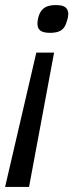

<svg xmlns="http://www.w3.org/2000/svg" viewBox="-30 -547 316 760"><path d="M113.8 -338.9H184.1L85 192.9H-9.8ZM118.2 -453.1Q118.2 -465.3 121.6 -477.8Q125 -490.2 128.9 -497.1Q138.2 -513.7 153.3 -520.3Q168.5 -526.9 190.9 -526.9Q218.3 -526.9 229.2 -517.8Q240.2 -508.8 240.2 -492.2Q240.2 -482.4 237.5 -472.4Q234.9 -462.4 231 -452.1Q223.6 -433.1 208.7 -425Q193.8 -417 168 -417Q141.6 -417 129.9 -425.8Q118.2 -434.6 118.2 -453.1Z"/></svg>

Font: Clear Sans
Style: Italic
Weight: 400
Italic angle: -12°
Foundry: Intel Corporation
Version: Version 1.00